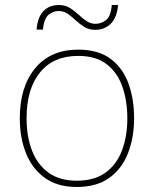

<svg xmlns="http://www.w3.org/2000/svg" viewBox="-20 -736 615 766"><path d="M286 10Q210 10 159.5 -26Q109 -62 84 -124Q59 -186 59 -264Q59 -390 120.5 -464Q182 -538 292 -538Q372 -538 421 -501.5Q470 -465 492.5 -403Q515 -341 515 -264Q515 -187 490.5 -124.5Q466 -62 415.5 -26Q365 10 286 10ZM286 -15Q356 -15 400.5 -47Q445 -79 466.5 -135.5Q488 -192 488 -264Q488 -333 468.5 -389.5Q449 -446 406 -479.5Q363 -513 292 -513Q193 -513 139.5 -447Q86 -381 86 -264Q86 -191 108 -134.5Q130 -78 174.5 -46.5Q219 -15 286 -15ZM126 -618Q130 -668 153.5 -692Q177 -716 215 -716Q240 -716 258.5 -704.5Q277 -693 292.5 -678.5Q308 -664 324.5 -652.5Q341 -641 361 -641Q383 -641 402.5 -655.5Q422 -670 426 -716H451Q447 -667 422.5 -642Q398 -617 360 -617Q335 -617 316.5 -628.5Q298 -640 282.5 -654.5Q267 -669 251 -680.5Q235 -692 213 -692Q193 -692 174.5 -677.5Q156 -663 151 -618Z"/></svg>

Font: Noto Sans Symbols Thin
Style: Regular
Weight: 250
Version: Version 2.002